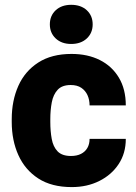

<svg xmlns="http://www.w3.org/2000/svg" viewBox="-20 -760 561 790"><path d="M275.4 9.8Q192.4 9.8 137.7 -25.6Q83 -61 55.7 -121.6Q28.3 -182.1 28.3 -258.3V-269.5Q28.3 -345.7 55.4 -406.5Q82.5 -467.3 137.5 -502.7Q192.4 -538.1 274.4 -538.1Q340.8 -538.1 390.9 -512.9Q440.9 -487.8 469.2 -440.4Q497.6 -393.1 497.6 -326.2H348.6Q348.6 -349.1 340.1 -368.2Q331.5 -387.2 314.5 -398.7Q297.4 -410.2 271 -410.2Q235.4 -410.2 217.3 -390.6Q199.2 -371.1 193.1 -339.1Q187 -307.1 187 -269.5V-258.3Q187 -220.2 192.9 -188.2Q198.7 -156.2 217 -137.2Q235.4 -118.2 272 -118.2Q295.9 -118.2 313 -126.7Q330.1 -135.3 339.4 -151.1Q348.6 -167 348.6 -188.5H497.6Q497.6 -129.4 468.3 -85Q439 -40.5 388.7 -15.4Q338.4 9.8 275.4 9.8ZM272.9 -579.1Q233.4 -579.1 209.2 -601.8Q185.1 -624.5 185.1 -659.7Q185.1 -695.3 209.2 -717.8Q233.4 -740.2 272.9 -740.2Q313 -740.2 337.2 -717.8Q361.3 -695.3 361.3 -659.7Q361.3 -624.5 337.2 -601.8Q313 -579.1 272.9 -579.1Z"/></svg>

Font: Heebo ExtraBold
Style: Regular
Weight: 800
Designer: Oded Ezer
Foundry: Ezer Type House
Version: Version 3.100